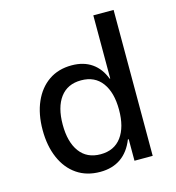

<svg xmlns="http://www.w3.org/2000/svg" viewBox="-107 -796 820 896"><g transform="rotate(-15 303.5 -348.0)"><path d="M268 9Q203 9 156 -23Q109 -55 83.5 -113.5Q58 -172 58 -249Q58 -326 83.5 -384Q109 -442 155.5 -474Q202 -506 266 -506Q324 -506 363.5 -478.5Q403 -451 422 -400H425V-705H523V0H435V-104H431Q409 -48 368 -19.5Q327 9 268 9ZM291 -70Q357 -70 392 -117.5Q427 -165 427 -249Q427 -332 392 -379.5Q357 -427 291 -427Q225 -427 190 -380Q155 -333 155 -249Q155 -165 190 -117.5Q225 -70 291 -70Z"/></g></svg>

Font: Nunito Sans 7pt SemiCondensed Medium
Style: Regular
Weight: 500
Width: 4
Designer: Vernon Adams
Foundry: Vernon Adams
Version: Version 3.101;gftools[0.9.27]